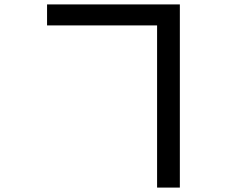

<svg xmlns="http://www.w3.org/2000/svg" viewBox="-20 -797 1040 869"><path d="M193 -682H691V52H794V-777H193Z"/></svg>

Font: Noto Sans CJK SC Medium
Style: Regular
Weight: 500
Designer: Ryoko NISHIZUKA 西塚涼子 (kana, bopomofo & ideographs); Paul D. Hunt (Latin, Greek & Cyrillic); Sandoll Communications 산돌커뮤니
Foundry: Adobe
Version: Version 2.004;hotconv 1.0.118;makeotfexe 2.5.65603